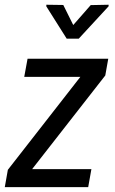

<svg xmlns="http://www.w3.org/2000/svg" viewBox="-26 -770 472 790"><path d="M350.1 -74.2 336.9 0H25.9L39.1 -74.2ZM407.2 -459.5 48.3 0H-6.3L6.3 -71.3L362.8 -528.3H419.4ZM382.8 -528.3 369.6 -453.6H73.7L87.4 -528.3ZM234.4 -749.5 275.4 -667 347.2 -749 420.9 -750.5V-744.1L297.9 -610.8H248.5L164.6 -743.7V-750.5Z"/></svg>

Font: Roboto Condensed
Style: Italic
Weight: 400
Italic angle: -12°
Designer: Christian Robertson
Foundry: Google
Version: Version 3.0